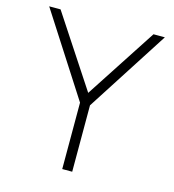

<svg xmlns="http://www.w3.org/2000/svg" viewBox="-110 -838 845 930"><g transform="rotate(15 312.0 -372.5)"><path d="M287 0H337V-333L602 -745H545L313 -389L79 -745H22L287 -333Z"/></g></svg>

Font: Plus Jakarta Sans ExtraLight
Style: Regular
Weight: 200
Designer: Gumpita Rahayu
Foundry: Tokotype
Version: Version 2.004; ttfautohint (v1.8.3)